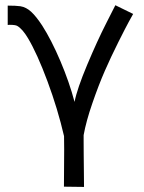

<svg xmlns="http://www.w3.org/2000/svg" viewBox="-20 -530 558 742"><path d="M227.1 191.4Q228 107.4 228 47.4Q228 5.9 227.5 -3.9Q203.1 -109.4 163.3 -216.3Q123.5 -323.2 87.9 -382.8Q66.9 -418 46.9 -429.7Q39.6 -434.1 17.1 -434.1Q15.6 -434.1 13.2 -433.8Q10.7 -433.6 9.8 -433.6V-508.3Q41.5 -508.3 58.6 -505.9Q81.1 -502.4 100.6 -484.4Q120.1 -466.3 143.1 -431.2Q178.7 -375.5 213.4 -293.9Q248 -212.4 268.1 -136.2Q277.8 -186.5 317.1 -280Q356.4 -373.5 391.1 -441.4L425.8 -509.8L494.6 -476.1Q488.3 -464.8 477.5 -445.3Q466.8 -425.8 437.7 -367.9Q408.7 -310.1 385 -255.9Q361.3 -201.7 337.2 -131.8Q313 -62 303.2 -7.8V14.6Q303.2 38.1 303.5 67.6Q303.7 97.2 304.2 134.8Q304.7 172.4 304.7 192.4Z"/></svg>

Font: Fantasque Sans Mono
Style: Regular
Weight: 400
Monospace: yes
Designer: Jany Belluz
Version: Version 1.8.0 ; ttfautohint (v1.8.2)